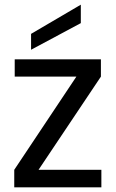

<svg xmlns="http://www.w3.org/2000/svg" viewBox="-20 -802 495 822"><path d="M412 -474 145 -75H414V0H41V-75L307 -474H43V-548H412ZM326 -782V-703L113 -589V-657Z"/></svg>

Font: Poppins
Style: Regular
Weight: 400
Designer: Ninad Kale (Devanagari), Jonny Pinhorn (Latin)
Foundry: Indian Type Foundry
Version: Version 3.002 2017